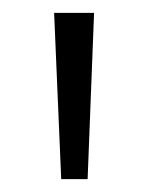

<svg xmlns="http://www.w3.org/2000/svg" viewBox="-20 -734 229 298"><path d="M126 -714H64L75 -456H116Z"/></svg>

Font: Noto Sans Armenian Condensed Light
Style: Regular
Weight: 300
Width: 3
Designer: Monotype Design Team
Foundry: Monotype Imaging Inc.
Version: Version 2.008